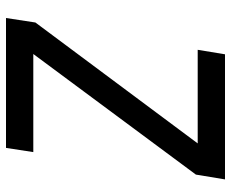

<svg xmlns="http://www.w3.org/2000/svg" viewBox="-85 -685 770 640"><g transform="rotate(90 300.0 -365.0)"><path d="M40 0 55 -98 458 -639H146L161 -730H578L562 -633L160 -91H487L473 0Z"/></g></svg>

Font: JetBrains Mono NL Medium
Style: Italic
Weight: 500
Italic angle: -9°
Monospace: yes
Designer: Philipp Nurullin, Konstantin Bulenkov
Foundry: JetBrains
Version: Version 2.305; ttfautohint (v1.8.4.7-5d5b)